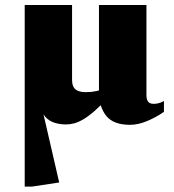

<svg xmlns="http://www.w3.org/2000/svg" viewBox="-20 -470 678 746"><path d="M76 -450.5H260V-160.5Q260 -142.5 265.8 -132Q271.5 -121.5 283.5 -116.8Q295.5 -112 314 -112Q336 -112 355 -116.2Q374 -120.5 389.5 -129.5L408.5 -98.5Q374 -62 348.2 -39.5Q322.5 -17 302.8 -5.8Q283 5.5 267 9.5Q251 13.5 236.5 13.5Q207 13.5 184.5 4.2Q162 -5 147.8 -27.2Q133.5 -49.5 127 -88.5H134.5L210 239L104.5 255H76ZM549 -99.5Q549 -88 552.2 -80.5Q555.5 -73 561.5 -69.8Q567.5 -66.5 577.5 -66.5Q585.5 -66.5 595.5 -68.8Q605.5 -71 617 -77.5V-35.5Q587 -14.5 552 0.2Q517 15 485 15Q420.5 15 392.5 -20.2Q364.5 -55.5 364.5 -113V-450.5H549Z"/></svg>

Font: Newsreader 16pt 16pt ExtraBold
Style: Regular
Weight: 800
Version: Version 1.003